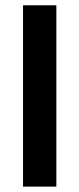

<svg xmlns="http://www.w3.org/2000/svg" viewBox="-20 -692 294 712"><path d="M65.4 0V-672.4H189V0Z"/></svg>

Font: FjallaOne
Style: Regular
Weight: 400
Designer: Irina Smirnova
Foundry: Irina Smirnova
Version: Version 1.001